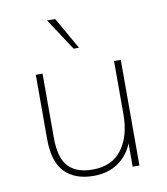

<svg xmlns="http://www.w3.org/2000/svg" viewBox="-80 -763 730 841"><g transform="rotate(-10 285.0 -343.0)"><path d="M270 10Q187 10 141.5 -36.5Q96 -83 96 -184V-470H126V-184Q126 -95 162 -56.5Q198 -18 270 -18Q356 -18 400 -77Q444 -136 444 -233V-470H474V0H444V-104Q423 -51 378 -20.5Q333 10 270 10ZM279 -554 186 -696H222L303 -554Z"/></g></svg>

Font: Gantari Thin
Style: Regular
Weight: 250
Designer: Anugrah Pasau
Foundry: Lafontype
Version: Version 1.000